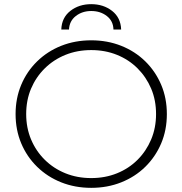

<svg xmlns="http://www.w3.org/2000/svg" viewBox="-20 -899 878 924"><path d="M419 5Q341 5 274.5 -21.5Q208 -48 158.5 -96.5Q109 -145 82 -209.5Q55 -274 55 -350Q55 -426 82 -490.5Q109 -555 158.5 -603.5Q208 -652 274.5 -678.5Q341 -705 419 -705Q497 -705 563.5 -678.5Q630 -652 679 -604Q728 -556 755.5 -491.5Q783 -427 783 -350Q783 -273 755.5 -208.5Q728 -144 679 -96Q630 -48 563.5 -21.5Q497 5 419 5ZM419 -42Q486 -42 543 -65Q600 -88 642 -130Q684 -172 707.5 -228Q731 -284 731 -350Q731 -417 707.5 -472.5Q684 -528 642 -570Q600 -612 543 -635Q486 -658 419 -658Q352 -658 295 -635Q238 -612 195.5 -570Q153 -528 129.5 -472.5Q106 -417 106 -350Q106 -284 129.5 -228Q153 -172 195.5 -130Q238 -88 295 -65Q352 -42 419 -42ZM275 -757Q277 -814 318.5 -846.5Q360 -879 419 -879Q478 -879 519.5 -846.5Q561 -814 563 -757H526Q525 -798 494 -822Q463 -846 419 -846Q376 -846 345 -822Q314 -798 312 -757Z"/></svg>

Font: MOST Montserrat Light
Style: Regular
Weight: 300
Designer: Julieta Ulanovsky
Foundry: Julieta Ulanovsky
Version: Version 8.000;March 11, 2024;FontCreator 15.0.0.2926 64-bit